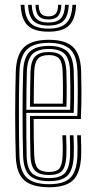

<svg xmlns="http://www.w3.org/2000/svg" viewBox="-20 -773 398 800"><path d="M184.8 7.2Q114.8 7.2 81.5 -21.5Q48.2 -50.2 45.8 -121.2Q44.5 -155.8 43.9 -201.2Q43.2 -246.8 43.2 -296.1Q43.2 -345.5 43.9 -392.5Q44.5 -439.5 45.8 -477.2Q48.8 -546.5 80.9 -576.9Q113 -607.2 183.8 -607.2Q250.8 -607.2 282.8 -578.5Q314.8 -549.8 318 -479.5Q319 -451.2 319.4 -396.2Q319.8 -341.2 317 -277.2H120.2Q120.2 -195 122.5 -126.5Q123.8 -88 137.2 -72.2Q150.8 -56.5 184.8 -56.5Q215 -56.5 227.2 -71Q239.5 -85.5 241 -125Q242.5 -158 240 -209.5H255.5Q257.8 -157.5 256.5 -124.2Q254.5 -78.8 238.6 -61.2Q222.8 -43.8 184.8 -43.8Q143.2 -43.8 125.8 -62Q108.2 -80.2 106.8 -125Q105.8 -156 105.4 -203Q105 -250 105 -290H302.2Q304.2 -348.5 304 -400Q303.8 -451.5 302.5 -479.2Q299.8 -544.2 270.5 -569.4Q241.2 -594.5 183.8 -594.5Q119.8 -594.5 91.8 -566.5Q63.8 -538.5 61.2 -476.5Q59.5 -425.2 59 -360.5Q58.5 -295.8 59 -232.5Q59.5 -169.2 61 -122.5Q63.2 -58.2 92.4 -31.9Q121.5 -5.5 184.8 -5.5Q246.2 -5.5 272.9 -31.9Q299.5 -58.2 302.5 -122Q303.2 -138.8 303 -162Q302.8 -185.2 301.5 -209.5H317Q318 -187.8 318.4 -164Q318.8 -140.2 318 -121.2Q314.8 -51.5 284.2 -22.1Q253.8 7.2 184.8 7.2ZM184.8 -18.2Q128.5 -18.2 103.5 -41.8Q78.5 -65.2 76.2 -123Q75.2 -160 74.6 -206.4Q74 -252.8 74 -301.8Q74 -350.8 74.6 -395.9Q75.2 -441 76.5 -475.2Q78.8 -534.2 104.2 -558Q129.8 -581.8 183.8 -581.8Q234.2 -581.8 259.4 -559.4Q284.5 -537 287.2 -478.5Q288.2 -455.5 288.6 -408.4Q289 -361.2 287.2 -302.8H89.5Q89.5 -251.2 89.8 -211Q90 -170.8 91 -124.2Q91.8 -73.8 112.5 -52.4Q133.2 -31 184.8 -31Q229.5 -31 249.4 -50.9Q269.2 -70.8 271.8 -123Q273.2 -157.8 270.8 -209.5H286.2Q288.8 -158 287.2 -122.5Q284.5 -64.8 261.5 -41.5Q238.5 -18.2 184.8 -18.2ZM89.8 -315.5H272.2Q273.8 -366.5 273.2 -411.2Q272.8 -456 271.8 -478Q269.5 -529.8 248.2 -549.4Q227 -569 183.8 -569Q137.5 -569 115.6 -548.1Q93.8 -527.2 91.8 -474.5Q91 -448 90.4 -403.9Q89.8 -359.8 89.8 -315.5ZM105 -328.2Q105.2 -359.8 105.6 -398.2Q106 -436.8 107 -473.8Q108.8 -519.5 126.5 -537.9Q144.2 -556.2 183.8 -556.2Q221.5 -556.2 238 -538.4Q254.5 -520.5 256.5 -477Q257.2 -459 257.8 -419Q258.2 -379 256.8 -328.2ZM120.5 -341H241.5Q242.8 -385.2 242.2 -422.9Q241.8 -460.5 241 -476.5Q239.5 -514.2 226.4 -528.9Q213.2 -543.5 183.8 -543.5Q151.5 -543.5 137.6 -527.9Q123.8 -512.2 122.5 -473Q121.8 -443.8 121.2 -411.2Q120.8 -378.8 120.5 -341ZM181.8 -641Q122 -641 95.2 -667Q68.5 -693 66.2 -753H81.8Q83.8 -699.8 107 -676.8Q130.2 -653.8 181.8 -653.8Q233 -653.8 256.2 -676.8Q279.5 -699.8 281.8 -753H297.2Q294.5 -693 267.8 -667Q241 -641 181.8 -641ZM181.8 -666.5Q138 -666.5 118.4 -686.5Q98.8 -706.5 97 -753H112.2Q113.8 -713.5 129.9 -696.4Q146 -679.2 181.8 -679.2Q217.5 -679.2 233.5 -696.4Q249.5 -713.5 251 -753H266.5Q264.5 -706.5 244.9 -686.5Q225.2 -666.5 181.8 -666.5ZM181.8 -692Q153.8 -692 141.2 -706.1Q128.8 -720.2 127.8 -753H141.2Q141.5 -727 151.4 -715.9Q161.2 -704.8 181.8 -704.8Q202.2 -704.8 212.1 -715.9Q222 -727 222 -753H235.8Q234.5 -720.2 222 -706.1Q209.5 -692 181.8 -692Z"/></svg>

Font: Big Shoulders Inline Display Medium
Style: Regular
Weight: 500
Designer: Patric King
Foundry: XO Type Co
Version: Version 1.000